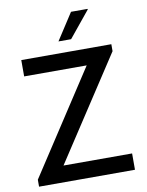

<svg xmlns="http://www.w3.org/2000/svg" viewBox="-96 -963 789 1031"><g transform="rotate(-10 298.0 -447.5)"><path d="M364 -895H454L455 -892L339 -750H270ZM56 -686H547V-648L181 -89H555V0H32V-38L397 -597H56Z"/></g></svg>

Font: Chivo
Style: Regular
Weight: 400
Designer: Hector Gatti
Foundry: Omnibus-Type
Version: Version 1.007;PS 001.007;hotconv 1.0.88;makeotf.lib2.5.64775